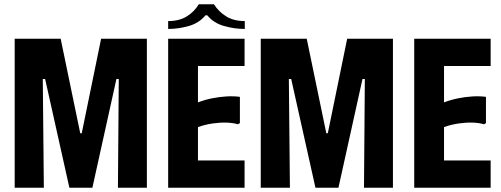

<svg xmlns="http://www.w3.org/2000/svg" viewBox="-20 -882 2352 902"><path d="M49 0V-700H265L357 -256H364L455 -700H670V0H534L538 -511H527L414 0H306L192 -511H181L186 0Z M1129 -700V-572H910V-401Q941 -413 975.5 -420Q1010 -427 1044 -429Q1078 -431 1107 -427V-304L1098 -298Q1075 -305 1044.5 -306Q1014 -307 979 -302Q944 -297 910 -285V-128H1129V0H770V-700ZM914 -862H985Q1008 -826 1043.5 -804.5Q1079 -783 1130 -783V-746Q1081 -746 1032 -760Q983 -774 954 -810H945Q916 -774 867.5 -760Q819 -746 770 -746V-783Q822 -783 857.5 -805Q893 -827 914 -862Z M1205 0V-700H1421L1513 -256H1520L1611 -700H1826V0H1690L1694 -511H1683L1570 0H1462L1348 -511H1337L1342 0Z M2285 -700V-572H2066V-401Q2097 -413 2131.5 -420Q2166 -427 2200 -429Q2234 -431 2263 -427V-304L2254 -298Q2231 -305 2200.5 -306Q2170 -307 2135 -302Q2100 -297 2066 -285V-128H2285V0H1926V-700Z"/></svg>

Font: Phudu Light SemiBold
Style: Regular
Weight: 600
Version: Version 1.005;gftools[0.9.23]